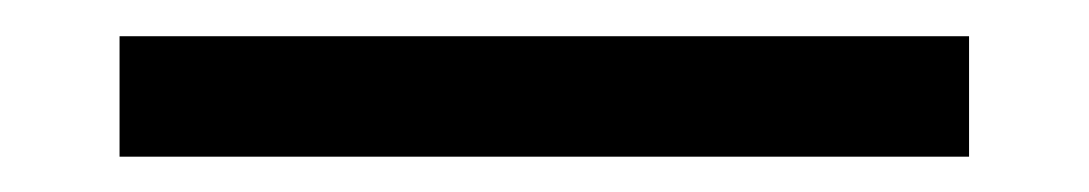

<svg xmlns="http://www.w3.org/2000/svg" viewBox="-20 -20 601 106"><path d="M46 66.5V0H515V66.5Z"/></svg>

Font: Encode Sans
Style: Regular
Weight: 400
Designer: Multiple Designers
Foundry: Impallari Type
Version: Version 3.002; ttfautohint (v1.8.3) -l 8 -r 50 -G 200 -x 14 